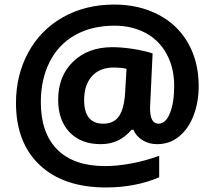

<svg xmlns="http://www.w3.org/2000/svg" viewBox="-20 -743 937 838"><path d="M847.2 -367.2Q847.2 -296.9 824.7 -238.5Q802.2 -180.2 761.2 -147Q720.2 -113.8 666 -113.8Q629.9 -113.8 602.1 -131.1Q574.2 -148.4 562 -176.8H554.2Q501.5 -113.8 419.9 -113.8Q333.5 -113.8 283.7 -165.8Q233.9 -217.8 233.9 -308.1Q233.9 -411.1 299.3 -474.1Q364.7 -537.1 470.2 -537.1Q512.2 -537.1 562.7 -529.1Q613.3 -521 646 -509.8L634.8 -271Q634.8 -203.1 671.9 -203.1Q703.1 -203.1 721.7 -248.8Q740.2 -294.4 740.2 -368.2Q740.2 -446.8 707.5 -507.1Q674.8 -567.4 615.5 -599.1Q556.2 -630.9 480 -630.9Q381.3 -630.9 308.6 -590.3Q235.8 -549.8 197 -473.4Q158.2 -397 158.2 -296.9Q158.2 -162.1 230.2 -90.1Q302.2 -18.1 439 -18.1Q490.7 -18.1 552.7 -29.5Q614.7 -41 674.8 -63V30.8Q570.3 75.2 442.9 75.2Q257.3 75.2 153.6 -22.5Q49.8 -120.1 49.8 -293.9Q49.8 -414.6 102.8 -512.9Q155.8 -611.3 253.7 -667.2Q351.6 -723.1 479 -723.1Q586.4 -723.1 670.9 -679.2Q755.4 -635.3 801.3 -554.2Q847.2 -473.1 847.2 -367.2ZM347.2 -306.2Q347.2 -203.1 431.2 -203.1Q475.1 -203.1 498 -234.1Q521 -265.1 525.9 -335L532.2 -442.9Q507.3 -448.2 476.1 -448.2Q415 -448.2 381.1 -410.2Q347.2 -372.1 347.2 -306.2Z"/></svg>

Font: Zoram GWebM
Style: Bold
Weight: 700
Foundry: Ascender Corporation
Version: Version 1.000